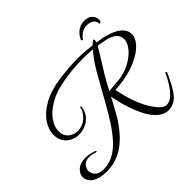

<svg xmlns="http://www.w3.org/2000/svg" viewBox="-216 -1229 1549 1549"><g transform="rotate(-45 558.5 -454.5)"><path d="M894 42Q866 42 838.5 29Q811 16 787 -9Q752 -45 726.5 -95.5Q701 -146 683 -199.5Q665 -253 655 -297.5Q645 -342 641 -366Q604 -295 564.5 -225.5Q525 -156 464 -89Q406 -26 337 6.5Q268 39 194 39Q171 39 147 36Q81 28 50 -2Q19 -32 19 -66Q19 -103 52 -133Q85 -163 146 -163Q166 -163 189 -159Q212 -155 237 -146Q248 -142 248 -137Q248 -133 240 -133Q235 -133 232 -134Q199 -146 173 -146Q131 -146 109 -121.5Q87 -97 87 -68Q87 -40 111 -16Q135 8 185 8Q248 8 301 -21.5Q354 -51 400 -102.5Q446 -154 488 -219.5Q530 -285 570 -356Q637 -475 691.5 -572.5Q746 -670 807 -738Q780 -741 752 -742Q724 -743 695 -743Q632 -743 564.5 -736.5Q497 -730 434 -716Q349 -698 288 -662.5Q227 -627 191.5 -583.5Q156 -540 147 -496Q144 -480 144 -465Q144 -414 178 -386Q212 -358 256 -358Q284 -358 312.5 -369.5Q341 -381 364 -406Q383 -426 392 -443.5Q401 -461 402 -470Q403 -484 408 -484Q411 -484 413.5 -479Q416 -474 415 -469Q411 -446 401 -424Q391 -402 377 -387Q349 -358 313 -344Q277 -330 244 -330Q205 -330 170.5 -347Q136 -364 115 -396.5Q94 -429 94 -477Q94 -533 133 -591.5Q172 -650 250.5 -695Q329 -740 446 -757Q505 -765 560.5 -769.5Q616 -774 668 -774Q710 -774 750 -771Q790 -768 829 -763Q855 -790 864 -790Q871 -790 871 -779Q871 -775 870 -769Q869 -763 867 -757Q894 -753 919.5 -748.5Q945 -744 965 -738Q1044 -716 1080.5 -680.5Q1117 -645 1117 -604Q1117 -560 1077.5 -516Q1038 -472 966.5 -438Q895 -404 799 -388Q768 -383 744.5 -381Q721 -379 704 -378Q706 -368 713 -336Q720 -304 733 -260.5Q746 -217 766.5 -169Q787 -121 816 -78Q839 -44 863 -22Q887 0 914 0Q931 0 949.5 -9Q968 -18 988 -38Q1012 -62 1032 -92Q1052 -122 1066 -149.5Q1080 -177 1087 -193Q1093 -193 1096 -192Q1099 -191 1099 -184Q1095 -174 1085 -152.5Q1075 -131 1061.5 -104.5Q1048 -78 1032 -52Q1016 -26 1000 -8Q977 17 948.5 29.5Q920 42 894 42ZM662 -405Q691 -410 724 -412Q757 -414 789 -418Q841 -425 887 -445.5Q933 -466 968.5 -495Q1004 -524 1024 -556.5Q1044 -589 1044 -619Q1044 -687 953 -713Q935 -718 906.5 -723Q878 -728 855 -732Q807 -650 756.5 -571Q706 -492 662 -405ZM805 -849Q793 -851 793 -860Q793 -866 803 -882Q823 -914 854.5 -933.5Q886 -953 927 -951Q965 -950 988.5 -928Q1012 -906 1012 -869Q1012 -854 1004 -849.5Q996 -845 991 -845Q991 -874 971 -892Q951 -910 913 -911Q883 -912 860.5 -900Q838 -888 824 -873Q810 -858 805 -849Z"/></g></svg>

Font: Great Vibes
Style: Regular
Weight: 400
Designer: Robert E. Leuschke, Viktoriya Grabowska, Viviana Monsalve, Eben Sorkin
Foundry: Robert E. Leuschke
Version: Version 1.103; ttfautohint (v1.8.4.7-5d5b)